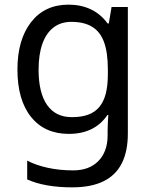

<svg xmlns="http://www.w3.org/2000/svg" viewBox="-20 -566 655 826"><path d="M275 -546Q328 -546 370.5 -526Q413 -506 443 -465H448L460 -536H530V9Q530 85 504 136.5Q478 188 425 214Q372 240 290 240Q232 240 183.5 231.5Q135 223 97 206V125Q135 145 186 156Q237 167 295 167Q364 167 403.5 126.5Q443 86 443 16V-5Q443 -17 444 -39.5Q445 -62 446 -71H442Q414 -30 372.5 -10Q331 10 276 10Q172 10 113.5 -63Q55 -136 55 -267Q55 -395 113.5 -470.5Q172 -546 275 -546ZM287 -472Q242 -472 210.5 -448Q179 -424 162.5 -378Q146 -332 146 -266Q146 -167 182.5 -114.5Q219 -62 289 -62Q330 -62 359 -72.5Q388 -83 407 -105.5Q426 -128 435 -163Q444 -198 444 -246V-267Q444 -340 427.5 -385Q411 -430 376 -451Q341 -472 287 -472Z"/></svg>

Font: uhindi05
Style: Book
Weight: 400
Designer: Jelle Bosma - Monotype Design Team
Foundry: Monotype Imaging Inc.
Version: Version 2.003